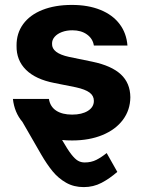

<svg xmlns="http://www.w3.org/2000/svg" viewBox="-20 -557 580 776"><path d="M272.5 -434.6Q249 -434.6 230.2 -427.5Q211.4 -420.4 200.7 -408Q189.9 -395.5 190.4 -379.9Q189 -342.3 258.8 -327.1L353.5 -307.6Q430.7 -291.5 468.5 -256.3Q506.3 -221.2 506.8 -164.1Q506.3 -112.3 476.8 -72.8Q447.3 -33.2 394 -11.2Q340.8 10.7 271.5 10.7Q248.5 10.7 231 8.8Q252.9 46.9 267.8 66.2Q282.7 85.4 294.9 92.5Q307.1 99.6 322.3 99.6Q348.6 99.6 369.4 89.1Q390.1 78.6 411.1 61.5L454.1 137.7Q423.3 164.6 390.4 181.9Q357.4 199.2 318.4 199.2Q278.3 199.2 247.1 181.4Q215.8 163.6 192.6 135.3Q169.4 106.9 146.5 67.4L70.8 -64Q38.1 -102.5 32.2 -157.2H177.7Q182.6 -126 207 -109.9Q231.4 -93.8 271.5 -93.8Q311 -93.8 335.2 -108.9Q359.4 -124 359.4 -149.4Q359.4 -169.9 342 -182.9Q324.7 -195.8 287.1 -204.1L199.2 -221.7Q124 -236.3 85 -274.9Q45.9 -313.5 46.9 -372.1Q46.4 -422.4 73.7 -459.7Q101.1 -497.1 151.9 -517.1Q202.6 -537.1 270.5 -537.1Q336.4 -537.1 385.7 -517.1Q435.1 -497.1 463.1 -460.2Q491.2 -423.3 495.1 -373H359.4Q355 -400.9 331.5 -417.7Q308.1 -434.6 272.5 -434.6Z"/></svg>

Font: Pretendard Std
Style: Bold
Weight: 700
Designer: Base glyphs from Inter by Rasmus Andersson; Hangeul glyphs from Noto Sans CJK(Source Han Sans) by Jang Soo-young and Kan
Foundry: Kil Hyung-jin
Version: Version 1.309